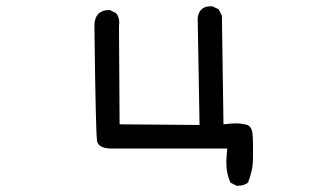

<svg xmlns="http://www.w3.org/2000/svg" viewBox="-20 -492 1040 610"><path d="M737 98H731L712 88Q699 59 699 24Q699 15 702 -20H337Q293 -20 288.5 -43.5Q284 -67 280 -413Q280 -433 292 -448Q306 -460 324 -460H329L349 -450Q359 -437 359 -420L358 -409L360 -97L614 -95L608 -435Q613 -472 649 -472H655L675 -462L685 -442L690 -97Q713 -100 731 -100Q746 -100 762.5 -96Q779 -92 782 -69Q784 -52 784 -21Q784 -11 783.5 19Q783 49 768 88Q756 98 737 98Z"/></svg>

Font: Xiaolai SC
Style: Regular
Weight: 400
Designer: Nozomi Seto 瀬戸のぞみ
Version: Version 3.11;December 4, 2020;FontCreator 13.0.0.2613 64-bit